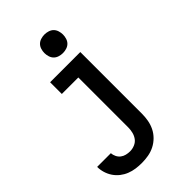

<svg xmlns="http://www.w3.org/2000/svg" viewBox="-284 -858 1169 1169"><g transform="rotate(-45 300.0 -273.5)"><path d="M209 213Q184 213 158.5 209.5Q133 206 109 196.5Q85 187 64.5 171Q44 155 29.5 133.5Q15 112 7.5 87Q0 62 0 37H118Q119 53 126.5 68.5Q134 84 147 94Q160 104 176.5 108Q193 112 209 112Q230 112 250 103.5Q270 95 282 78.5Q294 62 299 41.5Q304 21 304 0V-429H162V-530H422V0Q422 29 417 57Q412 85 399.5 110.5Q387 136 366.5 156.5Q346 177 320.5 190Q295 203 266.5 208Q238 213 209 213ZM343 -600Q327 -600 311 -605Q295 -610 284 -621Q273 -632 268 -648Q263 -664 263 -680Q263 -696 268 -712Q273 -728 284 -739Q295 -750 311 -755Q327 -760 343 -760Q359 -760 375 -755Q391 -750 402 -739Q413 -728 418 -712Q423 -696 423 -680Q423 -664 418 -648Q413 -632 402 -621Q391 -610 375 -605Q359 -600 343 -600Z"/></g></svg>

Font: Iosevka Curly Extended
Style: Bold
Weight: 700
Width: 7
Monospace: yes
Designer: Belleve Invis
Foundry: Belleve Invis
Version: Version 11.1.0; ttfautohint (v1.8.3)